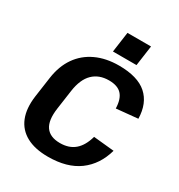

<svg xmlns="http://www.w3.org/2000/svg" viewBox="-211 -1055 1126 1207"><g transform="rotate(30 352.0 -452.0)"><path d="M315.9 10.1Q221 10.1 159.2 -23.5Q97.4 -57.1 71.4 -121.6Q45.5 -186.2 58 -278.3L78.9 -425.6Q91.9 -516.2 136.1 -579.6Q180.3 -642.9 252.2 -676.5Q324 -710.1 417.9 -710.1Q553.8 -710.1 620.5 -651.1Q687.1 -592 689.6 -481.2L534.3 -466Q532.4 -533.7 502.6 -565.8Q472.9 -597.9 409.9 -597.9Q338 -597.9 293.6 -554.4Q249.1 -511 236.2 -422L216.3 -281.9Q203.4 -190.5 234.5 -146.3Q265.5 -102.1 338.8 -102.1Q403.9 -102.1 444.8 -137.2Q485.7 -172.2 505.5 -243.4L655.2 -228.6Q623.2 -114.4 538.5 -52.1Q453.8 10.1 315.9 10.1ZM531.3 -914.4 510.7 -767.4H339.7L360.3 -914.4Z"/></g></svg>

Font: Pathway Extreme 8pt Thin
Style: Italic
Weight: 100
Italic angle: -8°
Designer: Eduardo Rodriguez Tunni
Foundry: Eduardo Rodriguez Tunni
Version: Version 1.000